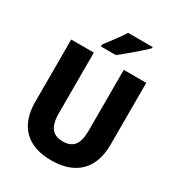

<svg xmlns="http://www.w3.org/2000/svg" viewBox="-216 -1066 1119 1212"><g transform="rotate(30 343.0 -460.0)"><path d="M539 -921V-930H360C333 -886 287 -827 254 -784V-770H363C414 -809 502 -884 539 -921ZM617 -263V-714H453V-270C453 -173 420 -130 344 -130C272 -130 235 -172 235 -269V-714H70V-260C70 -86 165 10 341 10C524 10 617 -93 617 -263Z"/></g></svg>

Font: Noto Sans Lao SemiCondensed ExtraBold
Style: Regular
Weight: 800
Width: 4
Designer: Monotype Design Team
Foundry: Monotype Imaging Inc.
Version: Version 2.003